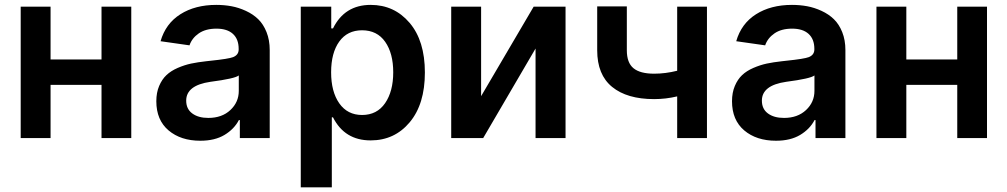

<svg xmlns="http://www.w3.org/2000/svg" viewBox="-20 -573 4181 797"><path d="M189.9 -545.4V-326.2H401.4V-545.4H524.9V0H401.4V-220.7H189.9V0H65.9V-545.4Z M811.5 11.2Q730.5 11.2 679.7 -31.7Q628.9 -74.7 628.9 -152.8Q628.9 -188.5 640.6 -216.1Q652.3 -243.7 670.9 -261.2Q689.5 -278.8 717.5 -291Q745.6 -303.2 773.2 -309.1Q800.8 -314.9 835.9 -318.8Q842.3 -319.3 854 -320.8Q929.2 -328.6 947.8 -335.9Q970.7 -345.2 970.7 -367.7V-370.1Q970.7 -410.6 946.8 -432.4Q922.9 -454.1 878.4 -454.1Q834 -454.1 805.4 -434.6Q776.9 -415 766.6 -384.8L646.5 -401.9Q667.5 -475.1 728.8 -513.9Q790 -552.7 877.9 -552.7Q910.6 -552.7 940.9 -547.1Q971.2 -541.5 1000.7 -527.8Q1030.3 -514.2 1051.8 -493.4Q1073.2 -472.7 1086.4 -439.7Q1099.6 -406.7 1099.6 -365.2V0H975.6V-74.7H971.7Q952.1 -37.1 911.9 -12.9Q871.6 11.2 811.5 11.2ZM844.7 -83.5Q901.4 -83.5 936.3 -116.2Q971.2 -148.9 971.2 -195.8V-259.8Q955.1 -246.6 853.5 -233.4Q752.9 -218.8 752.9 -155.3Q752.9 -120.6 778.1 -102.1Q803.2 -83.5 844.7 -83.5Z M1228.5 204.6V-545.4H1355V-455.1H1362.3Q1410.6 -552.7 1518.6 -552.7Q1616.7 -552.7 1680.2 -478.3Q1743.7 -403.8 1743.7 -272Q1743.7 -140.6 1680.7 -65.4Q1617.7 9.8 1518.6 9.8Q1410.6 9.8 1362.3 -85.9H1357.4V204.6ZM1482.9 -95.7Q1544.9 -95.7 1578.6 -144.8Q1612.3 -193.8 1612.3 -272.9Q1612.3 -351.6 1578.9 -399.4Q1545.4 -447.3 1482.9 -447.3Q1421.9 -447.3 1388.2 -400.4Q1354.5 -353.5 1354.5 -272.9Q1354.5 -192.4 1388.4 -144Q1422.4 -95.7 1482.9 -95.7Z M1977.1 -173.8 2195.3 -545.4H2327.6V0H2203.1V-371.6L1985.8 0H1853V-545.4H1977.1Z M2914.6 -545.4V0H2791V-172.9Q2743.7 -161.6 2695.3 -161.6Q2583 -161.6 2521 -212.2Q2459 -262.7 2459 -364.3V-546.4H2582V-364.3Q2582 -312.5 2609.6 -289.8Q2637.2 -267.1 2695.3 -267.1Q2742.2 -267.1 2791 -279.3V-545.4Z M3201.2 11.2Q3120.1 11.2 3069.3 -31.7Q3018.6 -74.7 3018.6 -152.8Q3018.6 -188.5 3030.3 -216.1Q3042 -243.7 3060.5 -261.2Q3079.1 -278.8 3107.2 -291Q3135.3 -303.2 3162.8 -309.1Q3190.4 -314.9 3225.6 -318.8Q3231.9 -319.3 3243.7 -320.8Q3318.8 -328.6 3337.4 -335.9Q3360.4 -345.2 3360.4 -367.7V-370.1Q3360.4 -410.6 3336.4 -432.4Q3312.5 -454.1 3268.1 -454.1Q3223.6 -454.1 3195.1 -434.6Q3166.5 -415 3156.2 -384.8L3036.1 -401.9Q3057.1 -475.1 3118.4 -513.9Q3179.7 -552.7 3267.6 -552.7Q3300.3 -552.7 3330.6 -547.1Q3360.8 -541.5 3390.4 -527.8Q3419.9 -514.2 3441.4 -493.4Q3462.9 -472.7 3476.1 -439.7Q3489.3 -406.7 3489.3 -365.2V0H3365.2V-74.7H3361.3Q3341.8 -37.1 3301.5 -12.9Q3261.2 11.2 3201.2 11.2ZM3234.4 -83.5Q3291 -83.5 3325.9 -116.2Q3360.8 -148.9 3360.8 -195.8V-259.8Q3344.7 -246.6 3243.2 -233.4Q3142.6 -218.8 3142.6 -155.3Q3142.6 -120.6 3167.7 -102.1Q3192.9 -83.5 3234.4 -83.5Z M3742.2 -545.4V-326.2H3953.6V-545.4H4077.1V0H3953.6V-220.7H3742.2V0H3618.2V-545.4Z"/></svg>

Font: Interop SemBd
Style: Regular
Weight: 600
Designer: Rasmus Andersson, Google, Jang Haemin
Foundry: jhaemin
Version: Version 1.007